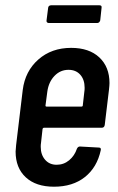

<svg xmlns="http://www.w3.org/2000/svg" viewBox="-20 -698 445 726"><path d="M365 -215H146Q143 -215 141 -211L135 -157Q134 -152 134 -143Q134 -113 150.5 -94Q167 -75 194 -75Q221 -75 241.5 -92Q262 -109 271 -136Q275 -144 282 -144L354 -140Q359 -140 360.5 -137Q362 -134 361 -130Q347 -65 301 -28.5Q255 8 184 8Q116 8 77.5 -27.5Q39 -63 39 -125Q39 -132 41 -150L66 -358Q75 -429 125 -473Q175 -517 249 -517Q317 -517 355.5 -481Q394 -445 394 -384Q394 -376 392 -358L376 -225Q374 -215 365 -215ZM159 -352 152 -299Q152 -295 156 -295H288Q290 -295 291.5 -296Q293 -297 293 -299L299 -352Q300 -357 300 -366Q300 -397 283.5 -415.5Q267 -434 239 -434Q208 -434 186 -411Q164 -388 159 -352ZM156 -621 162 -668Q162 -672 165 -675Q168 -678 173 -678H356Q366 -678 364 -668L359 -621Q358 -617 355 -614Q352 -611 348 -611H164Q160 -611 157.5 -614Q155 -617 156 -621Z"/></svg>

Font: Barlow Condensed Medium
Style: Italic
Weight: 500
Width: 3
Italic angle: -7°
Designer: Jeremy Tribby
Foundry: Tribby Type
Version: Version 1.408